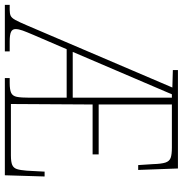

<svg xmlns="http://www.w3.org/2000/svg" viewBox="-4 -753 754 792"><g transform="rotate(90 373.0 -357.0)"><path d="M-3 0V-20H18Q33 -20 42 -24Q51 -28 59.5 -43.5Q68 -59 82 -92L338 -691L266 -693V-714H672L678 -550H658L654 -611Q653 -646 647.5 -662.5Q642 -679 628 -684Q614 -689 586 -689H408V-387H614V-362H408L406 -25H618Q645 -25 657.5 -30.5Q670 -36 674.5 -50Q679 -64 681 -90L685 -164H705L700 0H299V-20H319Q347 -20 360 -26Q373 -32 376.5 -49.5Q380 -67 380 -103V-255H180L121 -118Q109 -90 103 -73.5Q97 -57 97 -44Q97 -31 108.5 -25.5Q120 -20 148 -20H189V0ZM191 -280H380V-689H366Z"/></g></svg>

Font: Noto Serif Condensed Thin
Style: Regular
Weight: 100
Width: 3
Designer: Monotype Design Team
Foundry: Monotype Imaging Inc.
Version: Version 2.013; ttfautohint (v1.8.4.7-5d5b)